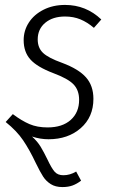

<svg xmlns="http://www.w3.org/2000/svg" viewBox="-20 -554 460 779"><path d="M133 -394Q133 -360 154.5 -339.5Q176 -319 232 -299Q299 -274 329 -240Q359 -206 359 -153Q359 -79 307.5 -34Q256 11 177 11Q143 11 110 0Q132 20 145 41.5Q158 63 173 94Q189 128 201.5 142.5Q214 157 237 157Q264 157 289 142L309 179Q292 192 274.5 198.5Q257 205 233 205Q205 205 186 193Q167 181 155 162.5Q143 144 125 107Q100 54 74 15.5Q48 -23 3 -59L32 -91Q68 -64 99.5 -50.5Q131 -37 173 -37Q233 -37 267 -67.5Q301 -98 301 -149Q301 -188 278.5 -211.5Q256 -235 197 -257Q131 -282 103.5 -312.5Q76 -343 76 -391Q76 -430 97 -462.5Q118 -495 156.5 -514.5Q195 -534 244 -534Q329 -534 391 -475L361 -441Q334 -464 306 -475.5Q278 -487 244 -487Q194 -487 163.5 -461.5Q133 -436 133 -394Z"/></svg>

Font: Fira Sans Condensed Light
Style: Italic
Weight: 300
Width: 3
Italic angle: -8°
Designer: Carrois Corporate & Edenspiekermann AG
Foundry: Carrois Corporate GbR & Edenspiekermann AG
Version: Version 4.203